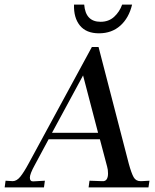

<svg xmlns="http://www.w3.org/2000/svg" viewBox="-71 -810 670 830"><path d="M153.8 -235.8H353L288.1 -483.9ZM392.1 -89.8 360.8 -208H139.2L79.1 -96.2Q58.1 -58.1 58.1 -42Q58.1 -25.9 71.8 -25.9L123 -28.8L119.1 0H-50.8L-46.9 -28.8L-16.1 -26.9Q1 -26.9 16.6 -45.9Q32.2 -64.9 53.2 -104L326.2 -606.9H355L485.8 -102.1Q497.1 -61 506.8 -43.9Q516.6 -26.9 536.1 -26.9H541L575.2 -28.8L570.8 0H312L315.9 -28.8L369.1 -26.9Q383.3 -25.4 389.6 -34.2Q396 -43 396 -60.1Q396 -77.1 392.1 -89.8ZM249 -790H293Q298.8 -715.8 363.8 -715.8Q398.9 -715.8 422.4 -737.3Q445.8 -758.8 457 -790H500Q486.3 -732.4 449.2 -699.2Q412.1 -666 356.9 -666Q301.8 -666 274.4 -699.7Q247.1 -733.4 249 -790Z"/></svg>

Font: Unna-Italic
Style: Italic
Weight: 400
Italic angle: -8°
Designer: Jorge de Buen U.
Foundry: Omnibus-Type
Version: Version 2.006;PS 002.006;hotconv 1.0.70;makeotf.lib2.5.58329